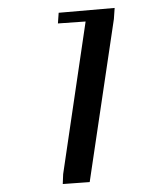

<svg xmlns="http://www.w3.org/2000/svg" viewBox="-20 -459 366 484"><path d="M126 -399.9 127.9 -426.8 269 -439 267.1 -411.1 206.1 0 138.2 4.9 139.2 -20 195.8 -404.8Z"/></svg>

Font: Dehuti
Style: Italic
Weight: 400
Version: Version 1.2